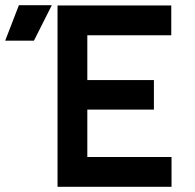

<svg xmlns="http://www.w3.org/2000/svg" viewBox="-142 -721 751 741"><path d="M-122 -564H-11L58 -701H-69ZM80 0H520V-115H195V-298H452V-412H195V-585H519V-700H80Z"/></svg>

Font: Unageo
Style: SemiBold
Weight: 600
Designer: Richard Sepsi
Foundry: Richard Sepsi
Version: Version 2.000